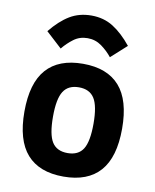

<svg xmlns="http://www.w3.org/2000/svg" viewBox="-82 -777 682 846"><g transform="rotate(10 259.5 -354.0)"><path d="M259.6 6.5Q151.1 6.5 96 -55.9Q41 -118.3 41 -246Q41 -373.6 96 -435.8Q151.1 -498.1 259.6 -498.1Q368 -498.1 423.1 -435.8Q478.1 -373.6 478.1 -246Q478.1 -118.3 423.1 -55.9Q368 6.5 259.6 6.5ZM259.6 -98.7Q307.9 -98.7 329.1 -132.5Q350.2 -166.3 350.2 -246Q350.2 -325.6 328.7 -359.2Q307.3 -392.8 259.6 -392.8Q211.8 -392.8 190.4 -359.2Q168.9 -325.6 168.9 -246Q168.9 -166.3 190 -132.5Q211.2 -98.7 259.6 -98.7ZM150.1 -547.1 79.1 -612.3Q120.2 -663 162.4 -688.4Q204.6 -713.9 259.4 -713.9Q314.1 -713.9 356.5 -687.3Q398.9 -660.7 440 -610L370.3 -547.1Q349.8 -572.8 322.2 -592.8Q294.6 -612.7 259.4 -612.7Q224.2 -612.7 197.7 -592.8Q171.1 -573 150.1 -547.1Z"/></g></svg>

Font: Anaheim
Style: Regular
Weight: 400
Designer: Vernon Adams
Foundry: Vernon Adams
Version: Version 2.001